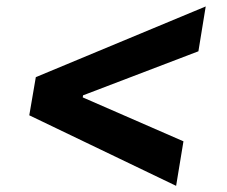

<svg xmlns="http://www.w3.org/2000/svg" viewBox="-20 -592 711 602"><path d="M71.8 -230.5 92.3 -350.1 625 -571.8 602.1 -431.2 236.3 -291.5 241.2 -299.3 238.8 -281.7 234.9 -288.6 555.2 -148.9 532.2 -9.3Z"/></svg>

Font: Inter 20pt
Style: Bold Italic
Weight: 700
Italic angle: -9.3988°
Version: Version 4.001;git-66647c0bb